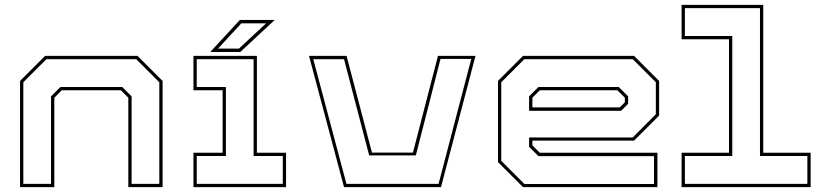

<svg xmlns="http://www.w3.org/2000/svg" viewBox="-20 -770 3386 790"><path d="M62.5 0V-437L165.5 -540H546L649 -437V0H508V-368L477.5 -398.5H234L203.5 -368V0ZM76 -13.5H190V-373.5L228.5 -412H483L521.5 -373.5V-13.5H635.5V-431.5L540.5 -526.5H171L76 -431.5Z M776 0V-141.5H896V-398.5H776V-540H1037V-141.5H1157V0ZM789.5 -13.5H1143.5V-128H1023.5V-526.5H789.5V-412H909.5V-128H789.5ZM845 -556 967 -688H1110.5L968.5 -556ZM877 -570H963L1075 -674H973Z M1395.5 0 1251.5 -540H1406L1510.5 -142H1679L1782 -540H1936.5L1794.5 0ZM1405.5 -13.5H1784.5L1919 -527.5H1792.5L1691 -130.5H1499L1395.5 -526.5H1269Z M2589 -540 2692 -437V-294.5L2589 -191.5H2170.5V-172L2201 -141.5H2685V0H2132L2029 -103V-437L2132 -540ZM2583.5 -526.5H2137.5L2042.5 -431.5V-108L2137.5 -13H2671V-127.5H2195.5L2157 -166V-204.5H2583.5L2678.5 -300V-431.5ZM2526 -412 2564.5 -373.5V-343L2535.5 -314H2157V-373.5L2195.5 -412ZM2520 -398.5H2201L2170.5 -368V-328H2530L2551 -349V-368Z M2784.5 0V-141.5H2979.5V-608.5H2784.5V-750H3120.5V-141.5H3315.5V0ZM2798 -13.5H3302V-128H3107V-736.5H2798V-622H2993V-128H2798Z"/></svg>

Font: Tourney Expanded Thin
Style: Regular
Weight: 100
Width: 7
Designer: Tyler Finck
Foundry: Etcetera Type Co
Version: Version 1.010; ttfautohint (v1.8.3)